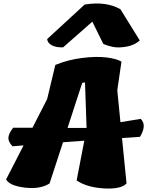

<svg xmlns="http://www.w3.org/2000/svg" viewBox="-20 -1079 844 1100"><path d="M55 -347H166L250 -511L297 -707Q370 -737 451 -747Q532 -757 589.5 -750Q647 -743 676 -726L652 -562L670 -379L786 -398Q823 -363 782 -295L679 -288L705 -28Q673 6 576 0.5Q479 -5 419 -45L463 -273L341 -264L264 -28Q211 6 123.5 -4Q36 -14 15 -51L115 -246L52 -241Q28 -265 28 -288Q28 -311 55 -347ZM367 -346H476L467 -607L451 -604ZM509 -955 342 -808Q305 -806 279 -818.5Q253 -831 250 -855L465 -1053Q588 -1073 670 -1026L781 -847Q748 -819 703.5 -811.5Q659 -804 628.5 -810Q598 -816 572 -827Z"/></svg>

Font: Tillana ExtraBold
Style: Regular
Weight: 800
Designer: Lipi Raval (Devanagari, Latin), Jonny Pinhorn (Latin)
Foundry: Indian Type Foundry
Version: Version 2.003;PS 1.0;hotconv 1.0.79;makeotf.lib2.5.61930; tt